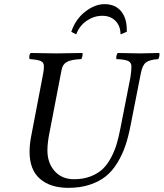

<svg xmlns="http://www.w3.org/2000/svg" viewBox="-20 -905 797 935"><path d="M124 -166Q124 -199.2 130.9 -236.8L187 -529.8Q193.8 -561.5 193.8 -582Q193.8 -601.1 178.2 -607.9Q162.6 -614.7 124 -617.2Q119.1 -632.8 128.9 -647Q218.8 -645 252.9 -645Q297.9 -645 381.8 -647Q383.8 -631.3 376 -617.2Q326.7 -615.2 305.4 -603.3Q284.2 -591.3 279.8 -564L223.1 -270Q210.9 -212.4 210.9 -172.9Q210.9 -111.3 246.1 -71.8Q281.2 -32.2 340.8 -32.2Q385.7 -32.2 421.4 -46.1Q457 -60.1 480 -81.8Q502.9 -103.5 520.8 -137.5Q538.6 -171.4 548.1 -203.4Q557.6 -235.4 565.9 -277.8L615.2 -528.8Q620.1 -561.5 620.1 -581.1Q620.1 -600.6 604 -608.2Q587.9 -615.7 546.9 -617.2Q543.9 -632.8 553.2 -647Q645 -645 661.1 -645Q687.5 -645 755.9 -647Q758.8 -633.3 751 -617.2Q707.5 -614.3 690.4 -600.6Q673.3 -586.9 666 -548.8L616.2 -295.9Q605.5 -239.7 590.8 -196.3Q576.2 -152.8 552 -112.8Q527.8 -72.8 495.8 -46.9Q463.9 -21 417.5 -5.6Q371.1 9.8 313 9.8Q225.1 9.8 174.6 -34.2Q124 -78.1 124 -166ZM566.9 -737.8Q566.9 -777.8 542.7 -803Q518.6 -828.1 478 -828.1Q438 -828.1 402.6 -804.2Q367.2 -780.3 351.1 -737.8L327.1 -750Q347.7 -811.5 394.8 -848.1Q441.9 -884.8 488.8 -884.8Q542 -884.8 570.8 -848.9Q599.6 -813 597.2 -750Z"/></svg>

Font: Common Serif News
Style: Italic
Weight: 450
Italic angle: -12°
Designer: Philipp H. Poll, Khaled Hosny
Foundry: Stefan Peev, Context Ltd.
Version: Version 1.026